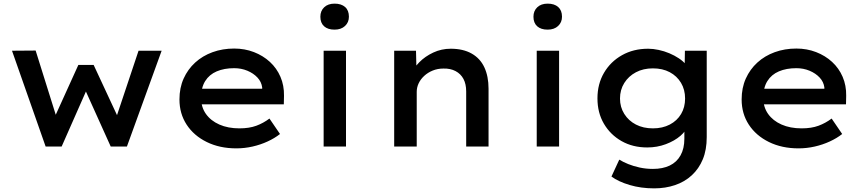

<svg xmlns="http://www.w3.org/2000/svg" viewBox="-20 -806 4753 1056"><path d="M231 0 46 -527 176 -528 296 -145 274 -147 411 -449H495L636 -146L614 -144L742 -527H869L678 0H589L433 -346L473 -349L319 0Z M1280 10Q1188 10 1117 -25Q1046 -60 1006.5 -120.5Q967 -181 967 -259Q967 -323 990 -374Q1013 -425 1053.5 -462Q1094 -499 1149 -519Q1204 -539 1268 -539Q1326 -539 1376.5 -519.5Q1427 -500 1464.5 -465.5Q1502 -431 1522.5 -383.5Q1543 -336 1542 -279L1541 -232H1058L1035 -318H1438L1422 -303V-325Q1418 -356 1396 -379.5Q1374 -403 1340.5 -417Q1307 -431 1268 -431Q1213 -431 1172 -413.5Q1131 -396 1108.5 -360Q1086 -324 1086 -268Q1086 -217 1112.5 -179.5Q1139 -142 1186.5 -121Q1234 -100 1297 -100Q1351 -100 1390 -114.5Q1429 -129 1462 -154L1520 -69Q1491 -46 1452 -28Q1413 -10 1369 0Q1325 10 1280 10Z M1760 0V-527H1883V0ZM1820 -643Q1783 -643 1762.5 -661.5Q1742 -680 1742 -714Q1742 -746 1763 -766Q1784 -786 1820 -786Q1857 -786 1878 -767.5Q1899 -749 1899 -714Q1899 -683 1877.5 -663Q1856 -643 1820 -643Z M2148 0V-527H2268L2271 -403L2240 -394Q2254 -431 2286 -463.5Q2318 -496 2363 -517Q2408 -538 2459 -538Q2527 -538 2574 -511.5Q2621 -485 2644 -435.5Q2667 -386 2667 -318V0H2544V-303Q2544 -344 2529 -372Q2514 -400 2485.5 -415Q2457 -430 2419 -429Q2387 -429 2360 -418Q2333 -407 2313 -388.5Q2293 -370 2282.5 -347.5Q2272 -325 2272 -301V0H2210Q2187 0 2171.5 0Q2156 0 2148 0Z M2932 0V-527H3055V0ZM2992 -643Q2955 -643 2934.5 -661.5Q2914 -680 2914 -714Q2914 -746 2935 -766Q2956 -786 2992 -786Q3029 -786 3050 -767.5Q3071 -749 3071 -714Q3071 -683 3049.5 -663Q3028 -643 2992 -643Z M3578 230Q3505 230 3443 211.5Q3381 193 3343 165L3386 72Q3407 85 3435.5 96.5Q3464 108 3498.5 115.5Q3533 123 3571 123Q3625 123 3663.5 104.5Q3702 86 3723 48.5Q3744 11 3744 -43V-124L3762 -117Q3755 -87 3722.5 -59Q3690 -31 3642 -13Q3594 5 3540 5Q3460 5 3398.5 -30Q3337 -65 3301.5 -125.5Q3266 -186 3266 -265Q3266 -344 3302 -405.5Q3338 -467 3401 -502.5Q3464 -538 3545 -538Q3572 -538 3602.5 -531.5Q3633 -525 3661.5 -513Q3690 -501 3714 -485Q3738 -469 3753 -450.5Q3768 -432 3771 -413L3745 -405L3747 -527H3867V-52Q3867 18 3845.5 70Q3824 122 3785 158Q3746 194 3693 212Q3640 230 3578 230ZM3571 -100Q3624 -100 3664 -121Q3704 -142 3726 -179Q3748 -216 3748 -264Q3748 -313 3725.5 -350.5Q3703 -388 3663.5 -409Q3624 -430 3571 -430Q3518 -430 3477.5 -408.5Q3437 -387 3413.5 -349.5Q3390 -312 3390 -264Q3390 -217 3413.5 -179.5Q3437 -142 3477.5 -121Q3518 -100 3571 -100Z M4372 10Q4280 10 4209 -25Q4138 -60 4098.5 -120.5Q4059 -181 4059 -259Q4059 -323 4082 -374Q4105 -425 4145.5 -462Q4186 -499 4241 -519Q4296 -539 4360 -539Q4418 -539 4468.5 -519.5Q4519 -500 4556.5 -465.5Q4594 -431 4614.5 -383.5Q4635 -336 4634 -279L4633 -232H4150L4127 -318H4530L4514 -303V-325Q4510 -356 4488 -379.5Q4466 -403 4432.5 -417Q4399 -431 4360 -431Q4305 -431 4264 -413.5Q4223 -396 4200.5 -360Q4178 -324 4178 -268Q4178 -217 4204.5 -179.5Q4231 -142 4278.5 -121Q4326 -100 4389 -100Q4443 -100 4482 -114.5Q4521 -129 4554 -154L4612 -69Q4583 -46 4544 -28Q4505 -10 4461 0Q4417 10 4372 10Z"/></svg>

Font: Lexend Exa Medium
Style: Regular
Weight: 500
Designer: Bonnie Shaver-Troup, Thomas Jockin
Foundry: Lexend
Version: Version 1.007